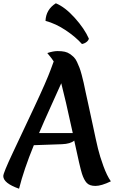

<svg xmlns="http://www.w3.org/2000/svg" viewBox="-40 -1116 705 1169"><path d="M412 -260Q389 -240 337 -238L166 -232Q105 -83 76 33Q-20 -1 -20 -44Q-20 -63 38 -186Q96 -309 169.5 -465.5Q243 -622 269 -693L287 -742Q279 -756 248 -793Q284 -805 310.5 -805Q337 -805 354.5 -801Q372 -797 385.5 -787.5Q399 -778 409.5 -768Q420 -758 429 -738.5Q438 -719 444 -703.5Q450 -688 457.5 -660Q465 -632 469.5 -611.5Q474 -591 481.5 -554.5Q489 -518 497 -484Q505 -450 525 -354.5Q545 -259 556.5 -211.5Q568 -164 589.5 -105Q611 -46 635 -12Q577 16 541 16Q505 16 488 -2.5Q471 -21 459 -58.5Q447 -96 412 -260ZM333 -609Q319 -577 271.5 -472.5Q224 -368 198 -306H403Q356 -522 333 -609ZM501 -881Q499 -870 487 -860.5Q475 -851 459 -848Q421 -891 360.5 -931.5Q300 -972 237 -989Q240 -1058 300 -1096Q356 -1073 415 -1007.5Q474 -942 501 -881Z"/></svg>

Font: Merienda One
Style: Regular
Weight: 400
Designer: Eduardo Rodriguez Tunni
Foundry: Eduardo Rodriguez Tunni
Version: Version 1.001